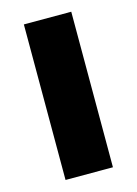

<svg xmlns="http://www.w3.org/2000/svg" viewBox="-88 -575 446 626"><g transform="rotate(-15 135.0 -262.5)"><path d="M55 0H215V-525H55Z"/></g></svg>

Font: FIGSv2-sans-serif ExtraBold
Style: Regular
Weight: 800
Designer: Matt McInerney, Pablo Impallari, Rodrigo Fuenzalida,Mirko Velimirovic
Foundry: Matt McInerney, Pablo Impallari, Rodrigo Fuenzalida
Version: Version 4.021;hotconv 1.0.109;makeotfexe 2.5.65596